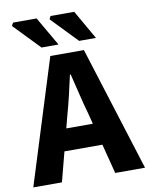

<svg xmlns="http://www.w3.org/2000/svg" viewBox="-99 -922 771 990"><g transform="rotate(-10 286.5 -427.5)"><path d="M-6 0 198 -652H374L579 0H423L338 -330Q324 -379 311 -434Q298 -489 285 -540H281Q270 -489 257 -434Q244 -379 230 -330L144 0ZM128 -155V-270H442V-155ZM161 -703 30 -839 39 -855H162L250 -703ZM358 -703 227 -839 235 -855H359L446 -703Z"/></g></svg>

Font: Source Sans 3 ExtraLight
Style: Bold
Weight: 700
Version: Version 3.052;hotconv 1.1.0;makeotfexe 2.6.0